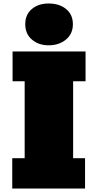

<svg xmlns="http://www.w3.org/2000/svg" viewBox="-20 -1090 565 1110"><path d="M474.6 -620.1H402.8V-175.3H471.7V0H50.8V-175.3H122.6V-620.1H52.7V-792.5H474.6ZM261.2 -828.1Q203.1 -828.1 164.6 -861.1Q126 -894 126 -950.2Q126 -1005.4 163.8 -1037.6Q201.7 -1069.8 261.2 -1069.8Q323.2 -1069.8 362.3 -1037.6Q401.4 -1005.4 401.4 -950.2Q401.4 -894 361.1 -861.1Q320.8 -828.1 261.2 -828.1Z"/></svg>

Font: Bevan
Style: Regular
Weight: 400
Foundry: vernon adams
Version: Version 1.000